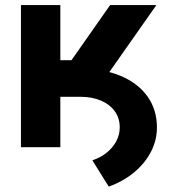

<svg xmlns="http://www.w3.org/2000/svg" viewBox="-20 -565 665 737"><path d="M133.9 -193.5V-301.5H287.3Q377.1 -301.5 443.4 -273.6Q509.6 -245.7 546 -195Q582.4 -144.2 582.4 -75.3Q582.4 -27 559.7 17.2Q536.9 61.4 495.4 96.2Q453.8 131 397.4 151.3L334.5 50.4Q365.8 40.1 389.4 21.1Q413 2.1 426.1 -22.5Q439.3 -47.2 439.6 -74.6Q440 -110.4 421.2 -137.1Q402.3 -163.7 368.1 -178.6Q333.8 -193.5 287.3 -193.5ZM60.4 0V-545.5H211.6V-333.8H254.3L402.7 -545.5H580.3L333.1 -193.5H211.6V0Z"/></svg>

Font: InterMG
Style: Bold
Weight: 700
Designer: Rasmus Andersson
Foundry: rsms
Version: Version 3.019;December 26, 2023;FontCreator 15.0.0.2955 64-b